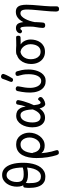

<svg xmlns="http://www.w3.org/2000/svg" viewBox="1240 -2114 1149 3668"><g transform="rotate(-90 1814.0 -279.5)"><path d="M273 13Q217 13 179 -6.5Q141 -26 117 -59Q93 -92 80.5 -132.5Q68 -173 63.5 -215Q59 -257 59 -294Q59 -309 60 -327Q61 -345 62.5 -359.5Q64 -374 65 -380Q68 -410 100 -410Q111 -410 124.5 -406.5Q138 -403 147.5 -395Q157 -387 155 -374Q154 -363 152.5 -348Q151 -333 150.5 -318Q150 -303 150 -291Q150 -254 153.5 -215.5Q157 -177 169 -144.5Q181 -112 206.5 -92Q232 -72 277 -72Q321 -72 353.5 -97.5Q386 -123 407 -167Q428 -211 438.5 -268Q449 -325 449 -388Q449 -481 439 -546Q429 -611 409.5 -651Q390 -691 363 -709.5Q336 -728 303 -728Q262 -728 232 -699Q202 -670 186.5 -625.5Q171 -581 171 -534Q171 -459 204 -430Q237 -401 317 -401Q376 -401 412.5 -409Q449 -417 486 -429Q504 -435 516 -426Q528 -417 528 -393Q528 -382 523.5 -372.5Q519 -363 509 -358Q494 -350 466.5 -341Q439 -332 400.5 -325.5Q362 -319 313 -319Q256 -319 213 -331.5Q170 -344 140.5 -370Q111 -396 96.5 -436Q82 -476 82 -530Q82 -580 96 -630Q110 -680 138.5 -721.5Q167 -763 209 -788Q251 -813 307 -813Q379 -813 431 -766.5Q483 -720 511 -630Q539 -540 539 -409Q539 -347 530 -286Q521 -225 501.5 -171Q482 -117 450.5 -75.5Q419 -34 375 -10.5Q331 13 273 13Z M730 271Q709 271 700 258.5Q691 246 684 226Q661 155 645 56.5Q629 -42 629 -159Q629 -235 642.5 -304Q656 -373 686 -427.5Q716 -482 766.5 -513.5Q817 -545 892 -545Q948 -545 989.5 -523.5Q1031 -502 1058.5 -465.5Q1086 -429 1100 -384.5Q1114 -340 1114 -294Q1114 -240 1097 -188Q1080 -136 1047.5 -93.5Q1015 -51 970 -25.5Q925 0 868 0Q822 0 787.5 -13Q753 -26 728.5 -55.5Q704 -85 687 -133Q678 -159 680 -183Q682 -207 690.5 -223Q699 -239 709 -239Q719 -239 725 -233.5Q731 -228 732 -220Q745 -152 781 -118.5Q817 -85 861 -85Q900 -85 930 -104Q960 -123 980.5 -153.5Q1001 -184 1011.5 -219.5Q1022 -255 1022 -289Q1022 -333 1007 -372Q992 -411 963 -436Q934 -461 890 -461Q842 -461 809.5 -437Q777 -413 757 -369.5Q737 -326 728 -268.5Q719 -211 719 -143Q719 -58 734 37.5Q749 133 777 215Q786 241 774 256Q762 271 730 271Z M1663 11Q1634 11 1612 -17.5Q1590 -46 1576 -98Q1556 -65 1529 -41.5Q1502 -18 1470 -5.5Q1438 7 1400 7Q1342 7 1300.5 -24Q1259 -55 1237.5 -109.5Q1216 -164 1216 -236Q1216 -292 1230 -347Q1244 -402 1272 -446.5Q1300 -491 1341.5 -517.5Q1383 -544 1438 -544Q1483 -544 1519 -526.5Q1555 -509 1579.5 -469.5Q1604 -430 1614 -362Q1627 -401 1636.5 -439.5Q1646 -478 1650 -511Q1653 -532 1664 -539Q1675 -546 1687 -546Q1711 -546 1725 -533.5Q1739 -521 1736 -501Q1728 -453 1712 -399Q1696 -345 1677 -294.5Q1658 -244 1639 -206Q1643 -169 1649.5 -139.5Q1656 -110 1665 -93.5Q1674 -77 1687 -77Q1704 -79 1715.5 -92Q1727 -105 1739 -119Q1742 -123 1747 -124.5Q1752 -126 1756 -126Q1763 -126 1772 -120Q1781 -114 1788 -103.5Q1795 -93 1795 -78Q1795 -70 1791.5 -61Q1788 -52 1782 -46Q1769 -32 1749 -19.5Q1729 -7 1706.5 1Q1684 9 1663 11ZM1415 -78Q1444 -78 1470 -96Q1496 -114 1518.5 -147.5Q1541 -181 1558 -227Q1555 -302 1543 -354.5Q1531 -407 1507.5 -434.5Q1484 -462 1446 -462Q1412 -462 1386 -443.5Q1360 -425 1343 -392.5Q1326 -360 1317.5 -320Q1309 -280 1309 -236Q1309 -161 1335 -119.5Q1361 -78 1415 -78Z M2102 19Q2048 19 2009.5 -0.5Q1971 -20 1946 -52Q1921 -84 1906.5 -123Q1892 -162 1886 -201Q1880 -240 1880 -272Q1880 -316 1883 -355Q1886 -394 1892.5 -434Q1899 -474 1909 -521Q1912 -533 1918.5 -540Q1925 -547 1934 -550Q1943 -553 1952 -553Q1970 -553 1985 -543Q2000 -533 2000 -513Q2000 -497 1992.5 -463Q1985 -429 1977.5 -381Q1970 -333 1970 -274Q1970 -241 1977 -205Q1984 -169 1999.5 -137Q2015 -105 2040.5 -85.5Q2066 -66 2102 -66Q2135 -66 2159.5 -85.5Q2184 -105 2200 -138.5Q2216 -172 2223.5 -215Q2231 -258 2231 -305Q2231 -372 2223 -413.5Q2215 -455 2206.5 -479.5Q2198 -504 2198 -518Q2198 -541 2212 -549.5Q2226 -558 2242 -558Q2262 -558 2272 -549.5Q2282 -541 2287 -525Q2299 -489 2310 -437Q2321 -385 2321 -305Q2321 -265 2314 -220.5Q2307 -176 2291 -133.5Q2275 -91 2249.5 -56.5Q2224 -22 2187.5 -1.5Q2151 19 2102 19Z M2120 -604Q2104 -604 2090.5 -618Q2077 -632 2089 -662Q2095 -677 2104.5 -701Q2114 -725 2124.5 -752Q2135 -779 2142 -803Q2147 -817 2159.5 -825.5Q2172 -834 2185 -834Q2200 -834 2212.5 -827.5Q2225 -821 2232 -809.5Q2239 -798 2235 -782Q2230 -764 2217 -735.5Q2204 -707 2187 -676Q2170 -645 2154 -620Q2148 -610 2139.5 -607Q2131 -604 2120 -604Z M2657 6Q2590 6 2538 -27Q2486 -60 2456 -120.5Q2426 -181 2426 -261Q2426 -318 2444.5 -372.5Q2463 -427 2500.5 -469Q2538 -511 2594 -528Q2599 -537 2621.5 -542Q2644 -547 2683 -547Q2698 -547 2726.5 -546Q2755 -545 2778 -543Q2828 -543 2862.5 -544Q2897 -545 2928 -546Q2953 -548 2959.5 -533Q2966 -518 2966 -504Q2966 -482 2957 -472Q2948 -462 2934 -461Q2915 -460 2891.5 -459.5Q2868 -459 2844 -459Q2820 -459 2800 -459Q2834 -437 2854.5 -405.5Q2875 -374 2884.5 -338.5Q2894 -303 2894 -269Q2894 -220 2881 -171.5Q2868 -123 2839.5 -83Q2811 -43 2766 -18.5Q2721 6 2657 6ZM2663 -78Q2702 -78 2729 -95Q2756 -112 2772.5 -140.5Q2789 -169 2796.5 -203.5Q2804 -238 2804 -273Q2804 -319 2785.5 -359.5Q2767 -400 2734.5 -427.5Q2702 -455 2659 -462Q2634 -459 2608.5 -445Q2583 -431 2562.5 -406Q2542 -381 2529.5 -345Q2517 -309 2517 -263Q2517 -216 2532.5 -173.5Q2548 -131 2580 -104.5Q2612 -78 2663 -78Z M3479 275Q3445 275 3436.5 255.5Q3428 236 3428 212Q3428 165 3432 107.5Q3436 50 3442 -11Q3448 -72 3453.5 -131Q3459 -190 3463 -241Q3467 -292 3467 -328Q3467 -371 3461.5 -401Q3456 -431 3440.5 -447Q3425 -463 3394 -463Q3363 -463 3336 -438Q3309 -413 3287 -372Q3265 -331 3249.5 -283Q3234 -235 3226 -189Q3226 -169 3225 -146Q3224 -123 3222.5 -100Q3221 -77 3219.5 -58Q3218 -39 3216 -27Q3214 -13 3203 -1.5Q3192 10 3166 10Q3146 10 3135 3.5Q3124 -3 3119.5 -13Q3115 -23 3115 -34Q3115 -61 3120.5 -103Q3126 -145 3138 -215Q3140 -238 3140.5 -275.5Q3141 -313 3140 -345Q3139 -396 3132 -430Q3125 -464 3102 -464Q3092 -464 3084.5 -456Q3077 -448 3070 -440Q3063 -432 3052 -432Q3037 -432 3024.5 -443.5Q3012 -455 3012 -468Q3012 -478 3015.5 -489Q3019 -500 3027 -510Q3042 -529 3063 -539Q3084 -549 3112 -549Q3156 -549 3183 -525Q3210 -501 3222 -436Q3223 -429 3224 -422Q3225 -415 3226 -407Q3247 -449 3275 -481.5Q3303 -514 3339.5 -532.5Q3376 -551 3419 -551Q3477 -551 3506.5 -524.5Q3536 -498 3547 -452.5Q3558 -407 3558 -349Q3558 -293 3554 -234.5Q3550 -176 3544.5 -117Q3539 -58 3534 1Q3529 60 3527 117Q3525 174 3527 228Q3528 252 3513.5 263.5Q3499 275 3479 275Z"/></g></svg>

Font: Playpen Sans
Style: Regular
Weight: 400
Designer: Laura Meseguer, Veronika Burian, José Scaglione, Kostas Bartsokas, Vera Evstafieva, Tom Grace, Yorlmar Campos
Foundry: TypeTogether
Version: Version 2.000